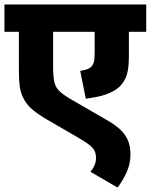

<svg xmlns="http://www.w3.org/2000/svg" viewBox="-20 -642 678 864"><path d="M638 -499H560V-388Q560 -334 550 -303.5Q540 -273 516 -250Q491 -229 456.5 -217Q422 -205 366 -198L341 -323Q361 -326 372.5 -330.5Q384 -335 389 -340Q398 -349 402 -361.5Q406 -374 406 -405V-499H219V-342Q219 -298 224.5 -273Q230 -248 249.5 -230Q269 -212 310 -189L462 -101Q506 -76 528.5 -51.5Q551 -27 559 -1.5Q567 24 567 53Q567 96 549.5 134Q532 172 509 202L387 131Q396 121 404 104.5Q412 88 412 70Q412 51 405.5 37Q399 23 379.5 8Q360 -7 321 -29L195 -102Q151 -127 123 -151.5Q95 -176 81 -209Q72 -230 68.5 -255.5Q65 -281 65 -327V-499H0V-622H638Z"/></svg>

Font: Noto Sans ExtraBold
Style: Regular
Weight: 800
Designer: Monotype Design Team
Foundry: Monotype Imaging Inc.
Version: Version 2.007